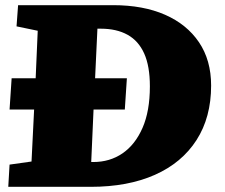

<svg xmlns="http://www.w3.org/2000/svg" viewBox="-20 -723 871 743"><path d="M418 -703Q534 -703 618.5 -666Q703 -629 750 -559.5Q797 -490 797 -392Q797 -269 740.5 -181Q684 -93 579.5 -46.5Q475 0 331 0H12L17 -86L102 -98L112 -299H17L25 -420H118L126 -604L44 -621L50 -703ZM341 -96Q405 -96 454 -129.5Q503 -163 531.5 -228Q560 -293 560 -389Q560 -467 538 -516Q516 -565 473.5 -588.5Q431 -612 370 -612H357L348 -420H471L463 -299H342L333 -96Z"/></svg>

Font: Literata 18pt Black
Style: Italic
Weight: 900
Italic angle: -2°
Designer: Latin by Veronika Burian and Jose Scaglione. Greek by Irene Vlachou. Cyrillic by Vera Evstafieva
Foundry: TypeTogether
Version: Version 3.103;gftools[0.9.29]